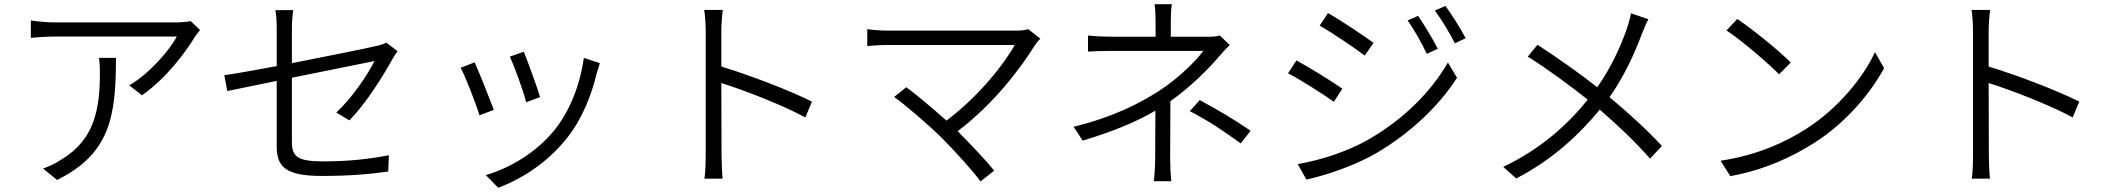

<svg xmlns="http://www.w3.org/2000/svg" viewBox="-20 -818 10020 909"><path d="M927 -676 883 -718C869 -715 837 -712 819 -712C758 -712 284 -712 238 -712C202 -712 161 -716 126 -721V-639C164 -642 202 -645 238 -645C283 -645 745 -645 817 -645C783 -580 686 -468 592 -414L652 -367C768 -447 863 -577 902 -643C909 -653 920 -667 927 -676ZM529 -544H449C452 -519 453 -498 453 -475C453 -308 431 -159 271 -63C245 -45 210 -29 184 -20L250 34C502 -90 529 -269 529 -544Z M1862 -576 1809 -616C1798 -610 1780 -604 1760 -600C1719 -590 1536 -553 1362 -519V-682C1362 -710 1364 -741 1368 -770H1284C1289 -741 1290 -711 1290 -682V-505C1183 -485 1087 -468 1042 -462L1056 -387L1290 -435V-128C1290 -33 1325 15 1503 15C1631 15 1728 7 1818 -6L1821 -83C1722 -64 1628 -54 1510 -54C1389 -54 1362 -76 1362 -146V-450L1753 -529C1723 -468 1648 -355 1572 -285L1634 -248C1716 -332 1792 -456 1838 -538C1845 -550 1855 -566 1862 -576Z M2460 -573 2394 -550C2414 -507 2461 -379 2471 -334L2537 -358C2525 -401 2476 -533 2460 -573ZM2820 -519 2744 -544C2727 -416 2676 -289 2604 -201C2522 -99 2397 -23 2280 11L2339 71C2450 29 2571 -47 2664 -164C2736 -255 2779 -363 2806 -474C2810 -486 2814 -501 2820 -519ZM2227 -523 2161 -497C2180 -464 2235 -324 2250 -272L2318 -298C2299 -349 2246 -482 2227 -523Z M3321 -87C3321 -50 3320 -3 3315 28H3401C3398 -4 3396 -55 3396 -87L3395 -425C3506 -390 3684 -321 3793 -262L3824 -337C3716 -391 3527 -463 3395 -503V-670C3395 -698 3398 -741 3402 -771H3314C3319 -741 3321 -697 3321 -670C3321 -586 3321 -139 3321 -87Z M4443 -161C4507 -96 4586 -9 4622 41L4687 -10C4647 -60 4574 -136 4514 -197C4683 -325 4809 -490 4881 -606C4887 -614 4895 -625 4905 -635L4848 -680C4835 -675 4814 -673 4789 -673C4690 -673 4234 -673 4185 -673C4150 -673 4113 -676 4086 -680V-600C4105 -602 4146 -605 4185 -605C4239 -605 4694 -605 4784 -605C4734 -514 4613 -361 4461 -247C4392 -309 4307 -379 4271 -405L4213 -359C4266 -322 4383 -221 4443 -161Z M5854 -139 5901 -199C5809 -261 5754 -293 5660 -344L5613 -292C5708 -242 5767 -202 5854 -139ZM5802 -605 5755 -650C5740 -645 5718 -644 5696 -644H5523V-711C5523 -738 5524 -777 5528 -798H5446C5450 -776 5451 -738 5451 -711V-644H5251C5217 -644 5162 -646 5131 -650V-574C5161 -576 5218 -577 5252 -577C5298 -577 5631 -577 5677 -577C5642 -529 5559 -447 5468 -388C5376 -329 5252 -264 5063 -218L5106 -152C5247 -195 5356 -239 5450 -294L5449 -68C5449 -33 5446 10 5443 40H5525C5522 9 5520 -33 5520 -68L5521 -339C5615 -405 5700 -490 5750 -549C5765 -567 5785 -588 5802 -605Z M6694 -743 6644 -721C6676 -677 6711 -614 6735 -563L6787 -587C6764 -634 6718 -707 6694 -743ZM6823 -790 6773 -768C6806 -724 6842 -664 6868 -613L6919 -637C6895 -683 6849 -756 6823 -790ZM6267 -756 6228 -697C6285 -664 6394 -591 6441 -555L6483 -615C6441 -646 6325 -724 6267 -756ZM6124 -41 6165 32C6258 12 6395 -34 6496 -93C6655 -186 6793 -316 6878 -450L6835 -522C6754 -382 6624 -252 6458 -157C6358 -100 6233 -60 6124 -41ZM6118 -532 6078 -471C6137 -441 6246 -371 6295 -336L6335 -398C6294 -428 6175 -501 6118 -532Z M7259 -606 7213 -550C7308 -491 7422 -406 7497 -346C7398 -224 7273 -112 7097 -28L7158 27C7333 -63 7459 -184 7554 -299C7640 -224 7717 -152 7792 -67L7848 -127C7776 -205 7689 -284 7600 -358C7669 -455 7720 -568 7753 -657C7761 -677 7774 -709 7784 -727L7702 -755C7698 -734 7689 -703 7683 -684C7652 -597 7609 -500 7542 -405C7465 -466 7346 -550 7259 -606Z M8205 -728 8154 -674C8229 -624 8353 -517 8403 -466L8458 -522C8404 -577 8276 -681 8205 -728ZM8126 -57 8172 16C8344 -16 8470 -79 8570 -142C8719 -237 8833 -373 8900 -495L8857 -571C8800 -449 8680 -302 8528 -206C8434 -146 8303 -84 8126 -57Z M9321 -87C9321 -50 9320 -3 9315 28H9401C9398 -4 9396 -55 9396 -87L9395 -425C9506 -390 9684 -321 9793 -262L9824 -337C9716 -391 9527 -463 9395 -503V-670C9395 -698 9398 -741 9402 -771H9314C9319 -741 9321 -697 9321 -670C9321 -586 9321 -139 9321 -87Z"/></svg>

Font: ChiuKong Gothic MN Normal
Style: Regular
Weight: 350
Designer: Ryoko NISHIZUKA 西塚涼子 (kana, bopomofo & ideographs); Paul D. Hunt (Latin, Greek & Cyrillic); Sandoll Communications 산돌커뮤니
Foundry: Adobe
Version: Version 1.300